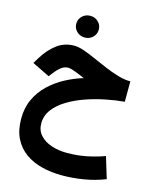

<svg xmlns="http://www.w3.org/2000/svg" viewBox="-146 -792 991 1227"><g transform="rotate(15 349.5 -179.0)"><path d="M222.2 -623Q222.2 -653.3 243.9 -674.1Q265.6 -694.8 296.9 -694.8Q328.1 -694.8 349.6 -674.1Q371.1 -653.3 371.1 -623Q371.1 -592.8 349.6 -572Q328.1 -551.3 296.9 -551.3Q265.6 -551.3 243.9 -572Q222.2 -592.8 222.2 -623ZM651.4 -356 650.9 -221.2Q593.3 -216.3 527.6 -203.1Q461.9 -189.9 398.9 -168Q335.9 -146 284.2 -114.5Q232.4 -83 201.7 -42Q170.9 -1 170.9 50.8Q170.9 96.2 199 127.4Q227.1 158.7 273.9 174.6Q320.8 190.4 377 190.4Q448.2 190.4 511.7 177Q575.2 163.6 624.5 145L667.5 286.6Q599.1 313.5 526.6 325.4Q454.1 337.4 384.8 337.4Q313.5 337.4 251 321.8Q188.5 306.2 140.9 272.2Q93.3 238.3 66.2 184.3Q39.1 130.4 39.1 53.7Q39.1 -18.6 66.2 -76.2Q93.3 -133.8 139.2 -177.2Q185.1 -220.7 241.9 -251Q298.8 -281.2 358.4 -299.3Q315.4 -317.9 287.6 -327.9Q259.8 -337.9 247.1 -337.9Q221.2 -337.9 200.2 -321.5Q179.2 -305.2 166.5 -288.6L138.2 -252.9L22.5 -309.6L46.9 -349.6Q81.5 -406.7 131.3 -445.3Q181.2 -483.9 247.6 -483.9Q275.4 -483.9 312 -471.2Q348.6 -458.5 391.1 -439.5Q433.6 -420.4 478.5 -401.4Q523.4 -382.3 567.4 -369.4Q611.3 -356.4 651.4 -356Z"/></g></svg>

Font: Vazirmatn RD UI Black
Style: Regular
Weight: 900
Designer: Saber Rastikerdar
Foundry: Saber Rastikerdar
Version: Version 33.003